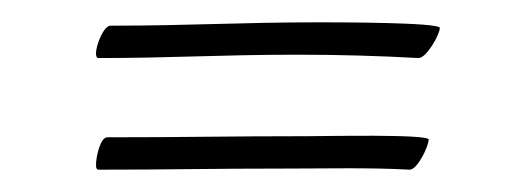

<svg xmlns="http://www.w3.org/2000/svg" viewBox="-20 -352 460 172"><path d="M68 -300C135 -300 176 -303 247 -303C283 -303 319 -302 355 -300C362 -300 374 -321 374 -327C374 -332 281 -332 266 -332C194 -332 152 -329 79 -329C73 -329 66 -312 66 -304C66 -301 67 -300 68 -300ZM68 -200C135 -200 166 -201 237 -201C273 -201 311 -202 347 -200C354 -200 364 -221 364 -227C364 -232 271 -230 256 -230C184 -230 149 -229 76 -229C70 -229 66 -212 66 -204C66 -201 67 -200 68 -200Z"/></svg>

Font: Stalemate
Style: Regular
Weight: 400
Designer: Astigmatic (AOETI)
Foundry: Astigmatic (AOETI)
Version: Version 001.000